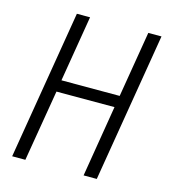

<svg xmlns="http://www.w3.org/2000/svg" viewBox="-109 -825 819 914"><g transform="rotate(15 300.0 -367.5)"><path d="M35 0 157 -735H222L168 -410H455L509 -735H574L452 0H387L445 -352H159L100 0Z"/></g></svg>

Font: Iosevka SS04 Lt Ex Obl
Style: Regular
Weight: 300
Width: 7
Italic angle: -9°
Monospace: yes
Designer: Belleve Invis
Foundry: Belleve Invis
Version: Version 19.0.0; ttfautohint (v1.8.4)